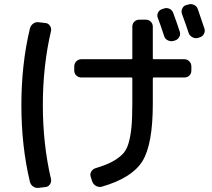

<svg xmlns="http://www.w3.org/2000/svg" viewBox="-20 -866 1040 943"><path d="M785.2 -824.2Q798.8 -829.1 812.5 -822.8Q826.2 -816.4 831.1 -801.8Q853.5 -740.2 863.3 -709Q867.2 -696.3 859.9 -683.6Q852.5 -670.9 838.9 -667L832 -665Q818.4 -661.1 804.2 -668Q790 -674.8 786.1 -689.5Q766.6 -749 754.9 -778.3Q750 -791 755.9 -803.7Q761.7 -816.4 776.4 -821.3ZM951.2 -822.3Q957 -806.6 984.4 -724.6Q988.3 -711.9 981.4 -699.2Q974.6 -686.5 960.9 -682.6L952.1 -679.7Q938.5 -675.8 924.3 -683.6Q910.2 -691.4 906.2 -705.1Q893.6 -744.1 874 -796.9Q869.1 -810.5 875 -823.7Q880.9 -836.9 893.6 -840.8L905.3 -843.8Q918.9 -848.6 932.6 -842.3Q946.3 -835.9 951.2 -822.3ZM169.9 56.6Q155.3 58.6 143.1 50.3Q130.9 42 127 27.3Q85 -147.5 85 -349.6Q85 -551.8 127 -726.6Q130.9 -741.2 143.1 -750Q155.3 -758.8 169.9 -756.8L203.1 -752.9Q216.8 -752 225.1 -739.7Q233.4 -727.5 230.5 -713.9Q190.4 -542 190.4 -350.1Q190.4 -158.2 230.5 13.7Q233.4 27.3 225.1 39.6Q216.8 51.8 203.1 52.7ZM379.9 -485.4Q365.2 -485.4 355 -495.1Q344.7 -504.9 344.7 -519.5V-540Q344.7 -554.7 355 -564.9Q365.2 -575.2 379.9 -575.2H625Q629.9 -575.2 629.9 -580.1V-735.4Q629.9 -750 640.1 -759.8Q650.4 -769.5 665 -769.5H695.3Q710 -769.5 720.2 -759.8Q730.5 -750 730.5 -735.4V-580.1Q730.5 -575.2 735.4 -575.2H884.8Q899.4 -575.2 909.7 -564.9Q919.9 -554.7 919.9 -540V-519.5Q919.9 -504.9 910.2 -495.1Q900.4 -485.4 884.8 -485.4H735.4Q730.5 -485.4 730.5 -480.5V-355.5Q730.5 -157.2 679.7 -74.7Q628.9 7.8 480.5 50.8Q466.8 54.7 453.1 47.9Q439.5 41 433.6 27.3L425.8 2.9Q420.9 -9.8 427.7 -22.5Q434.6 -35.2 449.2 -40Q498 -54.7 527.3 -69.8Q556.6 -85 578.6 -105.5Q600.6 -126 610.8 -160.6Q621.1 -195.3 625.5 -239.7Q629.9 -284.2 629.9 -355.5V-480.5Q629.9 -485.4 625 -485.4Z"/></svg>

Font: Rounded-L Mgen+ 1m medium
Style: Regular
Weight: 500
Designer: [Source Han Sans]
Ryoko NISHIZUKA  (kana & ideographs); Paul D. Hunt (Latin, Greek & Cyrillic); Wenlong ZHANG  (bopomofo
Version: Version 1.059.20150602